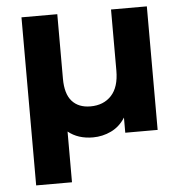

<svg xmlns="http://www.w3.org/2000/svg" viewBox="-52 -588 795 833"><g transform="rotate(-5 345.0 -172.0)"><path d="M618 -538V0H477V-66Q453 -28 415.5 -10Q378 8 336 8Q271 8 228 -27V194H72V-538H228V-257Q228 -191 256.5 -159Q285 -127 337 -127Q394 -127 428 -163.5Q462 -200 462 -272V-538Z"/></g></svg>

Font: Montserrat Alternates
Style: Bold
Weight: 700
Designer: Julieta Ulanovsky
Foundry: Julieta Ulanovsky
Version: Version 7.200